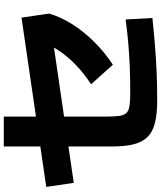

<svg xmlns="http://www.w3.org/2000/svg" viewBox="64 -898 871 1040"><g transform="rotate(-90 500.0 -377.5)"><path d="M476 38Q404 38 355.5 26Q307 14 279 -14Q251 -42 239 -89.5Q227 -137 227 -208V-793H389V-242Q389 -195 392.5 -168.5Q396 -142 408.5 -129Q421 -116 447 -112Q473 -108 518 -108Q589 -108 654.5 -110.5Q720 -113 784.5 -118.5Q849 -124 915 -133L923 12Q847 20 773.5 26Q700 32 626.5 35Q553 38 476 38ZM30 -414 8 -563 925 -697 947 -548ZM564 -320Q622 -358 667.5 -401.5Q713 -445 745.5 -493.5Q778 -542 798 -597L947 -548Q929 -485 889.5 -422.5Q850 -360 794 -303.5Q738 -247 670 -202Z"/></g></svg>

Font: M PLUS 1 Thin ExtraBold
Style: Regular
Weight: 800
Version: Version 1.001